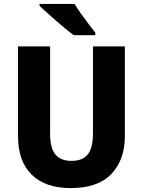

<svg xmlns="http://www.w3.org/2000/svg" viewBox="-20 -951 730 981"><path d="M618 -256Q618 -134 549 -62Q480 10 342 10Q211 10 141.5 -59Q72 -128 72 -255V-714H236V-269Q236 -193 263.5 -161Q291 -129 345 -129Q402 -129 428.5 -162Q455 -195 455 -270V-714H618ZM361 -931Q374 -909 393.5 -881.5Q413 -854 433 -828Q453 -802 467 -784V-771H357Q340 -783 316 -803Q292 -823 266.5 -845Q241 -867 218.5 -887.5Q196 -908 182 -921V-931Z"/></svg>

Font: Noto Sans SemiCondensed ExtraBold
Style: Regular
Weight: 800
Width: 4
Designer: Monotype Design Team
Foundry: Monotype Imaging Inc.
Version: Version 2.013; ttfautohint (v1.8.4.7-5d5b)